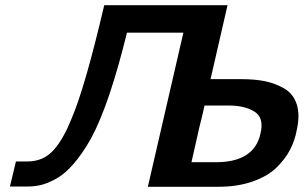

<svg xmlns="http://www.w3.org/2000/svg" viewBox="-20 -714 1180 735"><path d="M18 0 41 -96H86Q135 -96 170 -125Q205 -154 238 -223L254 -260Q305 -378 379 -694H851L786 -411H905Q956 -411 995 -403Q1034 -395 1068.5 -375Q1103 -355 1116 -314.5Q1129 -274 1116 -216Q1109 -177 1090.5 -141Q1072 -105 1038 -72Q1004 -39 946.5 -19Q889 1 815 1H546L682 -589H466Q399 -315 329 -185Q296 -126 261.5 -86.5Q227 -47 194.5 -29.5Q162 -12 137.5 -6Q113 0 85 0ZM713 -93H806Q953 -93 977 -202Q992 -263 954.5 -286.5Q917 -310 857 -310H763Q760 -297 753.5 -268.5Q747 -240 743 -226Z"/></svg>

Font: Coval
Style: ExtraBold Italic
Weight: 800
Foundry: Context Ltd
Version: Version 001.000